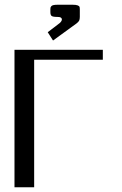

<svg xmlns="http://www.w3.org/2000/svg" viewBox="-20 -795 519 815"><path d="M318.8 -754.4V-723.1Q318.8 -712.9 315.9 -707.3Q313 -701.7 305.2 -695.8L205.1 -623L182.6 -658.2L234.4 -697.8Q242.7 -706.1 242.7 -712.4Q242.7 -723.1 225.1 -723.1Q204.6 -723.1 199.2 -727.3Q193.8 -731.4 193.8 -743.7V-754.4Q193.8 -759.8 194.3 -762.2Q194.8 -764.6 197.5 -768.3Q200.2 -772 207 -773.4Q213.9 -774.9 225.1 -774.9H287.6Q302.7 -774.9 309.6 -772.2Q316.4 -769.5 317.6 -766.1Q318.8 -762.7 318.8 -754.4ZM416.5 -583.5V-541.5H125V0H41.5V-583.5Z"/></svg>

Font: Gputeks
Style: Regular
Weight: 500
Version: Version 0.9